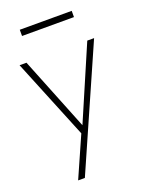

<svg xmlns="http://www.w3.org/2000/svg" viewBox="-146 -645 710 926"><g transform="rotate(-20 209.0 -181.5)"><path d="M74.5 -539V-571H341V-539ZM201 -35 362.5 -410.5H397.5L125 208H90.5L182.5 0L15 -410.5H50.5Z"/></g></svg>

Font: League Spartan ExtraLight
Style: Regular
Weight: 200
Foundry: The League of Moveable Type
Version: Version 2.002